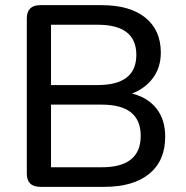

<svg xmlns="http://www.w3.org/2000/svg" viewBox="-20 -725 720 745"><path d="M178 -76H375Q526 -76 526 -198Q526 -319 375 -319H178ZM178 -395H359Q509 -395 509 -512Q509 -629 359 -629H178ZM136 0Q84 0 84 -52V-653Q84 -705 136 -705H374Q484 -705 544 -656.5Q604 -608 604 -521Q604 -464 574 -423Q544 -382 492 -362Q553 -347 587 -304Q621 -261 621 -195Q621 -101 559 -50.5Q497 0 385 0Z"/></svg>

Font: Chiron GoRound TC
Style: Regular
Weight: 400
Designer: Ryoko NISHIZUKA 西塚涼子 (kana, bopomofo & ideographs); Paul D. Hunt (Latin, Greek & Cyrillic); Sandoll Communications 산돌커뮤니
Foundry: Adobe
Version: Version 1.000;hotconv 1.1.1;makeotfexe 2.6.0